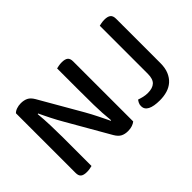

<svg xmlns="http://www.w3.org/2000/svg" viewBox="-95 -925 1247 1247"><g transform="rotate(-45 529.0 -301.0)"><path d="M583 -14Q572 -5 555 1Q538 7 515 7Q487 7 466.5 -3.5Q446 -14 429 -43L264 -330Q253 -349 241.5 -370Q230 -391 219.5 -412Q209 -433 199.5 -452.5Q190 -472 183 -487L178 -486Q183 -434 185 -374.5Q187 -315 187 -262V-1Q180 1 166.5 3.5Q153 6 139 6Q109 6 95.5 -5Q82 -16 82 -42V-590Q92 -601 110.5 -607.5Q129 -614 150 -614Q178 -614 199 -604Q220 -594 237 -565L403 -277Q414 -258 425 -237Q436 -216 446.5 -195Q457 -174 466.5 -154.5Q476 -135 483 -120L487 -121Q479 -197 478 -271.5Q477 -346 477 -417V-607Q485 -609 498 -611.5Q511 -614 526 -614Q556 -614 569.5 -603Q583 -592 583 -566ZM869 -166V-607Q876 -609 890 -611.5Q904 -614 918 -614Q947 -614 961.5 -603Q976 -592 976 -564V-157Q976 -112 962.5 -80Q949 -48 926 -27.5Q903 -7 871.5 2.5Q840 12 803 12Q747 12 718 -3Q689 -18 689 -48Q689 -63 695 -74.5Q701 -86 706 -92Q723 -86 742 -81.5Q761 -77 781 -77Q825 -77 847 -97.5Q869 -118 869 -166Z"/></g></svg>

Font: Baloo 2 Latin Medium
Style: Regular
Weight: 500
Designer: Sarang Kulkarni and Ek Type
Foundry: Ek Type
Version: Version 1.001